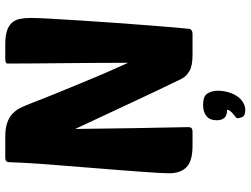

<svg xmlns="http://www.w3.org/2000/svg" viewBox="-131 -619 950 728"><g transform="rotate(-90 344.0 -255.0)"><path d="M499 0Q458 0 438 -12Q418 -24 409 -42Q357 -149 311.5 -247Q266 -345 219 -445Q220 -337 222 -230Q224 -123 226 -15Q226 0 210 0H155Q98 0 74.5 -22.5Q51 -45 51 -89Q51 -101 52.5 -129.5Q54 -158 57 -197Q60 -236 63.5 -282.5Q67 -329 71 -377Q77 -453 81 -503Q85 -553 87.5 -587.5Q90 -622 91 -646.5Q92 -671 93 -695Q93 -710 109 -710H189Q222 -710 243 -702.5Q264 -695 277.5 -682Q291 -669 299 -652.5Q307 -636 314 -618Q338 -556 356.5 -511Q375 -466 389 -432Q403 -398 413.5 -373Q424 -348 433 -327Q442 -306 451 -286.5Q460 -267 470 -244Q470 -303 469.5 -365.5Q469 -428 468.5 -487.5Q468 -547 467.5 -602Q467 -657 467 -701Q467 -710 484 -710H539Q572 -710 591.5 -703.5Q611 -697 622 -684.5Q633 -672 636.5 -654Q640 -636 640 -613Q640 -588 637 -536.5Q634 -485 630 -421Q626 -357 621 -288.5Q616 -220 611.5 -162Q607 -104 603.5 -63.5Q600 -23 599 -16Q599 -8 593.5 -4Q588 0 581 0ZM292 131Q269 131 260.5 120Q252 109 252 92Q252 66 267.5 53Q283 40 311 40Q343 40 353.5 56.5Q364 73 364 96Q364 116 358.5 135Q353 154 343.5 168.5Q334 183 320 191.5Q306 200 290 200Q270 200 265 190Q260 180 260 168Q260 167 265 163Q270 159 276 154Q282 149 287 143Q292 137 292 131Z"/></g></svg>

Font: PoetsenOne
Style: Regular
Weight: 400
Designer: Rodrigo Fuenzalida, Pablo Impallari
Foundry: Pablo Impallari, Rodrigo Fuenzalida
Version: Version 1.000; ttfautohint (v0.8) -G 200 -r 50